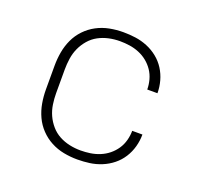

<svg xmlns="http://www.w3.org/2000/svg" viewBox="-99 -640 798 760"><g transform="rotate(20 300.0 -260.0)"><path d="M298 8Q269 8 240.5 2.5Q212 -3 186.5 -16.5Q161 -30 141 -51Q121 -72 109 -98Q97 -124 92 -152.5Q87 -181 87 -210V-310Q87 -339 92 -367.5Q97 -396 109 -422Q121 -448 141 -469Q161 -490 186.5 -503.5Q212 -517 240.5 -522.5Q269 -528 298 -528Q324 -528 349.5 -524.5Q375 -521 399.5 -511Q424 -501 444.5 -484.5Q465 -468 479 -446Q493 -424 500 -398.5Q507 -373 507 -347H464Q464 -367 458.5 -387.5Q453 -408 441.5 -425Q430 -442 414 -455Q398 -468 378.5 -476Q359 -484 338.5 -487Q318 -490 298 -490Q274 -490 251 -485Q228 -480 207.5 -469Q187 -458 171.5 -440Q156 -422 146.5 -401Q137 -380 133.5 -356.5Q130 -333 130 -310V-210Q130 -187 133.5 -163.5Q137 -140 146.5 -119Q156 -98 171.5 -80Q187 -62 207.5 -51Q228 -40 251 -35Q274 -30 298 -30Q318 -30 338.5 -33Q359 -36 378.5 -44Q398 -52 414 -65Q430 -78 441.5 -95Q453 -112 458.5 -132.5Q464 -153 464 -173H507Q507 -147 500 -121.5Q493 -96 479 -74Q465 -52 444.5 -35.5Q424 -19 399.5 -9Q375 1 349.5 4.5Q324 8 298 8Z"/></g></svg>

Font: Zed Sans Extralight Extended
Style: Regular
Weight: 200
Width: 7
Designer: Belleve Invis
Foundry: Belleve Invis
Version: Version 1.0.0; ttfautohint (v1.8.4)